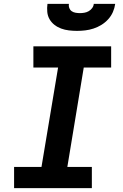

<svg xmlns="http://www.w3.org/2000/svg" viewBox="-20 -975 640 995"><path d="M53 0V-110H195L281 -625H153V-735H556V-625H414L329 -110H456V0ZM379 -815Q358 -815 337 -817.5Q316 -820 297 -827Q278 -834 262.5 -846Q247 -858 237 -875Q227 -892 225 -913Q223 -934 226 -955H337Q335 -944 339 -933.5Q343 -923 351.5 -917Q360 -911 371.5 -909Q383 -907 394 -907Q405 -907 417 -909Q429 -911 439.5 -917Q450 -923 457.5 -933Q465 -943 466 -955H577Q574 -933 565 -912.5Q556 -892 540.5 -875Q525 -858 505.5 -846Q486 -834 464.5 -827Q443 -820 421.5 -817.5Q400 -815 379 -815Z"/></svg>

Font: Iosevka Slab XBdEx
Style: Italic
Weight: 800
Width: 7
Italic angle: -9°
Monospace: yes
Designer: Belleve Invis
Foundry: Belleve Invis
Version: Version 11.1.1; ttfautohint (v1.8.3)